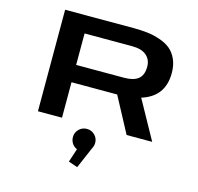

<svg xmlns="http://www.w3.org/2000/svg" viewBox="-135 -843 1320 1279"><g transform="rotate(15 525.0 -204.0)"><path d="M625.5 -244.5H324V0H158V-700H627.5Q681.5 -700 725.5 -695Q769.5 -690 813.5 -675Q857.5 -660 887 -636Q916.5 -612 935 -571.2Q953.5 -530.5 953.5 -476Q953.5 -313 799 -265.5L946 0H769.5L639 -244.5ZM324 -581V-364H655.5Q719 -364 751.8 -390Q784.5 -416 784.5 -474.5Q784.5 -523.5 751 -552.2Q717.5 -581 651.5 -581ZM581 105Q581 126 570.5 144.5L507 292L444 270.5L474.5 177Q453 168.5 440.2 149Q427.5 129.5 427.5 105Q427.5 73.5 450 51.2Q472.5 29 504.5 29Q536.5 29 558.8 51.2Q581 73.5 581 105Z"/></g></svg>

Font: League Mono Extended SemiBold
Style: Regular
Weight: 600
Width: 9
Designer: Tyler Finck
Foundry: The League of Moveable Type / Tyler Finck
Version: Version 2.210